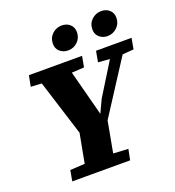

<svg xmlns="http://www.w3.org/2000/svg" viewBox="-151 -977 1002 1097"><g transform="rotate(-20 349.5 -429.0)"><path d="M62 -589 75 -655H398L386 -589L266 -582H196ZM100 0 112 -65 254 -73H320L465 -65L452 0ZM242 -223 106 -655H292L385 -300H379L420 -387L586 -655H665L386 -223ZM188 0 246 -309H418Q409 -257 399.5 -206Q390 -155 380.5 -103.5Q371 -52 362 0ZM471 -589 483 -655H699L687 -589L599 -582H560ZM335 -711Q306 -711 285.5 -728.5Q265 -746 265 -776Q265 -812 289.5 -835Q314 -858 347 -858Q378 -858 397.5 -840Q417 -822 417 -793Q417 -758 393 -734.5Q369 -711 335 -711ZM574 -711Q546 -711 525.5 -728.5Q505 -746 505 -776Q505 -812 529.5 -835Q554 -858 587 -858Q618 -858 637.5 -840Q657 -822 657 -793Q657 -758 632.5 -734.5Q608 -711 574 -711Z"/></g></svg>

Font: Source Serif 4 ExtraBold
Style: Italic
Weight: 800
Italic angle: -12°
Designer: Frank Grießhammer
Foundry: Adobe Systems Incorporated
Version: Version 4.004;hotconv 1.0.116;makeotfexe 2.5.65601